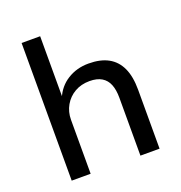

<svg xmlns="http://www.w3.org/2000/svg" viewBox="-128 -814 869 924"><g transform="rotate(-20 307.0 -352.5)"><path d="M83 0V-705H178V-389H174Q196 -443 243.5 -472.5Q291 -502 351 -502Q412 -502 452 -480Q492 -458 512.5 -414Q533 -370 533 -302V0H435V-297Q435 -337 424 -364.5Q413 -392 389 -406.5Q365 -421 327 -421Q284 -421 251 -402Q218 -383 199 -350Q180 -317 180 -276V0Z"/></g></svg>

Font: Nunito Sans 12pt ExtraLight 9pt Medium
Style: Regular
Weight: 500
Version: Version 3.101;gftools[0.9.27]